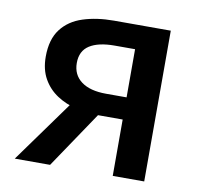

<svg xmlns="http://www.w3.org/2000/svg" viewBox="-67 -621 722 691"><g transform="rotate(10 294.5 -275.5)"><path d="M388 0V-206H299Q258 -206 218 -215.5Q178 -225 146 -246Q114 -267 95 -300.5Q76 -334 76 -381Q76 -444 104.5 -481.5Q133 -519 183 -535Q233 -551 295 -551H503V0ZM313 -287H388V-463H313Q254 -463 222 -442.5Q190 -422 190 -378Q190 -335 222 -311Q254 -287 313 -287ZM30 0 221 -265 316 -233 159 0Z"/></g></svg>

Font: Noto Sans SC Medium
Style: Regular
Weight: 500
Designer: Ryoko NISHIZUKA  (kana, bopomofo & ideographs); Paul D. Hunt (Latin, Greek & Cyrillic); Sandoll Communications , Soo-you
Foundry: Adobe
Version: Version 2.004-H2;hotconv 1.0.118;makeotfexe 2.5.65603